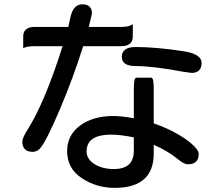

<svg xmlns="http://www.w3.org/2000/svg" viewBox="-20 -808 1040 905"><path d="M619.1 -586.4Q717.3 -586.4 848.6 -565.9Q914.6 -555.2 927.2 -525.9Q930.2 -519 930.2 -511.7Q930.2 -480.5 908.7 -469.7Q897.9 -464.4 882.8 -464.4H882.3L840.8 -470.2Q701.7 -496.6 619.1 -496.6Q580.6 -496.6 564.9 -512.2Q554.2 -522.9 554.2 -541Q554.2 -559.1 565.9 -570.3Q581.5 -586.4 619.1 -586.4ZM388.2 -93.8Q388.2 -58.6 424.3 -35.2Q461.9 -11.2 515.6 -11.2Q565.9 -11.2 589.4 -34.7Q610.8 -56.2 610.8 -98.6V-160.6Q478 -187.5 423.3 -157.7Q388.2 -138.2 388.2 -93.8ZM610.8 -385.7Q610.8 -410.6 612.5 -423.1Q614.3 -435.5 618.2 -439.5Q620.6 -441.9 624 -441.9H691.4Q694.8 -441.9 697.3 -439.5Q701.2 -435.5 702.9 -423.1Q704.6 -410.6 704.6 -385.7V-226.6Q809.1 -189.9 877 -135.7Q916.5 -103.5 916.5 -82Q916.5 -58.6 904.1 -46.1Q891.6 -33.7 866.2 -33.7Q856.4 -33.7 844.5 -39.8Q832.5 -45.9 817.9 -58.1Q769.5 -97.7 704.6 -125.5V-79.1Q703.1 -7.3 664.1 31.7Q618.2 77.6 520.5 77.6Q435.1 77.6 366.2 32.2Q296.4 -13.7 296.4 -95.7Q296.4 -170.9 357.2 -216.1Q418 -261.2 514.6 -261.2Q553.2 -261.2 610.8 -250.5ZM551.8 -681.2Q583.5 -681.2 598.1 -689.5L606 -693.8V-636.7Q606 -615.7 594.2 -604Q580.6 -590.3 551.8 -590.3H372.1Q324.7 -439.9 263.2 -294.9Q195.3 -135.3 167 -106.4Q152.3 -92.3 133.8 -92.3Q109.9 -92.3 97.7 -104.5Q85.4 -116.7 85.4 -140.6Q85.4 -157.7 107.9 -193.4Q191.4 -324.7 274.9 -590.3H144.5Q111.3 -590.3 96.7 -584L89.4 -580.6V-636.7Q89.4 -656.2 100.6 -667.5Q114.3 -681.2 144.5 -681.2H302.2L312 -726.6Q318.8 -758.3 334 -773.9Q347.7 -787.6 368.2 -787.6Q391.1 -787.6 402.3 -776.4Q413.6 -765.1 413.6 -745.1V-744.6L398.4 -681.2Z"/></svg>

Font: YuPearl-Medium
Style: Medium
Weight: 500
Designer: Max Yao
Foundry: Max-Everyday
Version: Version 1.011; ttfautohint (v1.8.3)